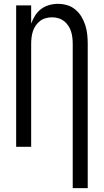

<svg xmlns="http://www.w3.org/2000/svg" viewBox="-20 -763 540 998"><path d="M358 215V-535Q358 -552 356 -568.5Q354 -585 349 -600.5Q344 -616 334.5 -630Q325 -644 312 -654Q299 -664 283 -668.5Q267 -673 250 -673Q233 -673 217 -668.5Q201 -664 188 -654Q175 -644 165.5 -630Q156 -616 151 -600.5Q146 -585 144 -568.5Q142 -552 142 -535V0H64V-735H142V-640Q150 -662 162.5 -682Q175 -702 193.5 -716Q212 -730 235 -736.5Q258 -743 281 -743Q306 -743 329.5 -736Q353 -729 372 -713Q391 -697 403.5 -676Q416 -655 423.5 -631.5Q431 -608 433.5 -583.5Q436 -559 436 -535V215Z"/></svg>

Font: HulyMono
Style: Regular
Weight: 400
Monospace: yes
Designer: Belleve Invis
Foundry: Belleve Invis
Version: Version 33.2.5; ttfautohint (v1.8.4)